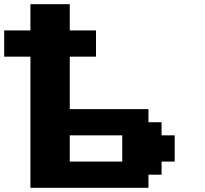

<svg xmlns="http://www.w3.org/2000/svg" viewBox="-20 -895 977 915"><path d="M125 0H687.5V-62.5H750V-125H812.5V-250H750V-312.5H687.5V-375H312.5V-625H437.5V-750H312.5V-875H125V-750H0V-625H125ZM562.5 -125H312.5V-250H562.5Z"/></svg>

Font: Faithful 32x
Style: Semibold
Weight: 400
Foundry: Faithful Resource Pack
Version: Version 1.0; January 27, 2023